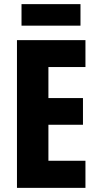

<svg xmlns="http://www.w3.org/2000/svg" viewBox="-20 -908 474 928"><path d="M369 -888H84V-784H369ZM393 0V-131H214V-305H381V-434H214V-584H393V-714H62V0Z"/></svg>

Font: Noto Sans Devanagari ExtraCondensed ExtraBold
Style: Regular
Weight: 800
Width: 2
Designer: Jelle Bosma - Monotype Design Team
Foundry: Monotype Imaging Inc.
Version: Version 2.004